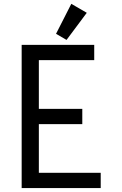

<svg xmlns="http://www.w3.org/2000/svg" viewBox="-20 -962 626 982"><path d="M90.8 0V-732.4H461.9V-654.3H178.7V-405.3H400.9V-327.1H178.7V-78.1H495.1V0ZM344.7 -942.4 423.8 -896.5 320.3 -757.8 266.6 -789.1Z"/></svg>

Font: Consola Mono
Style: Book
Weight: 400
Monospace: yes
Version: Version 2.001